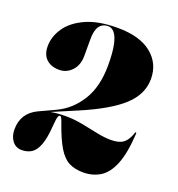

<svg xmlns="http://www.w3.org/2000/svg" viewBox="-130 -818 869 936"><g transform="rotate(20 304.0 -350.0)"><path d="M18 -73Q18 -158 95.5 -194.5L177.5 -232.5Q250.5 -266.5 295.5 -339Q340.5 -411.5 340.5 -521.5Q340.5 -590.5 331.8 -629.8Q323 -669 308.5 -685.5Q294 -702 276.5 -702Q247 -702 231.2 -680.5Q215.5 -659 215.5 -612V-527Q215.5 -477.5 188.2 -448.8Q161 -420 123 -420Q80.5 -420 56 -443.2Q31.5 -466.5 31.5 -509.5Q31.5 -559.5 62.8 -605.5Q94 -651.5 158.5 -680.8Q223 -710 322.5 -710Q437.5 -710 498.5 -660.5Q559.5 -611 559.5 -531Q559.5 -452 493 -390.2Q426.5 -328.5 281 -266.5L154 -212.5Q188.5 -219 231 -219Q275 -219 318.8 -210.5Q362.5 -202 402.8 -193.5Q443 -185 477 -185Q519 -185 540.8 -201.5Q562.5 -218 575.5 -257Q577 -262.5 580 -261.5Q582.5 -261 582.5 -256Q576.5 -153 553 -95Q529.5 -37 491.2 -13.5Q453 10 403.5 10Q360.5 10 330 -5.5Q299.5 -21 274.5 -61.8Q249.5 -102.5 223 -178Q216 -198.5 212.2 -204.8Q208.5 -211 203.5 -211Q198.5 -211 194.8 -199.5Q191 -188 188.5 -154Q184 -88 170.5 -52.5Q157 -17 135.5 -3.5Q114 10 85.5 10Q54 10 36 -13.8Q18 -37.5 18 -73Z"/></g></svg>

Font: Fraunces 144pt S000 Black
Style: Regular
Weight: 900
Version: Version 1.000; ttfautohint (v1.8.3)